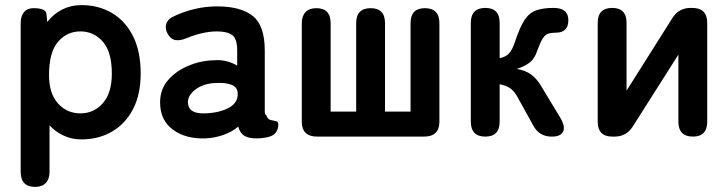

<svg xmlns="http://www.w3.org/2000/svg" viewBox="-20 -535 2852 752"><path d="M118 197Q61 197 61 138V-444Q61 -472 74 -487.5Q87 -503 111 -503Q159 -503 162 -481L165 -449Q190 -481 224 -498Q258 -515 299 -515Q366 -515 418.5 -484Q471 -453 501 -393.5Q531 -334 531 -247Q531 -165 501 -107.5Q471 -50 418.5 -19.5Q366 11 299 11Q262 11 230 -3.5Q198 -18 174 -44V138Q174 166 159.5 181.5Q145 197 118 197ZM295 -91Q348 -91 383 -131Q418 -171 418 -247Q418 -331 383 -371.5Q348 -412 295 -412Q242 -412 207 -371Q172 -330 172 -241Q172 -169 207 -130Q242 -91 295 -91Z M786 7Q708 10 657.5 -27Q607 -64 607 -134Q607 -185 638 -221Q669 -257 718 -277.5Q767 -298 819 -299Q845 -301 868 -295Q891 -289 909 -278V-337Q909 -384 889 -398Q869 -412 830 -412Q802 -412 771.5 -405Q741 -398 712 -386Q686 -375 667.5 -378Q649 -381 637 -402Q625 -423 631.5 -442.5Q638 -462 665 -473Q701 -490 743.5 -500Q786 -510 830 -510Q923 -510 970 -472.5Q1017 -435 1017 -337V-99Q1017 -86 1023 -84Q1028 -68 1039.5 -65Q1051 -62 1060.5 -60.5Q1070 -59 1070 -47Q1070 -29 1060.5 -16Q1051 -3 1029 2Q1006 7 984 7Q953 7 936.5 -3.5Q920 -14 913 -39Q888 -18 855 -6.5Q822 5 786 7ZM784 -91Q840 -93 876.5 -113Q913 -133 911 -170Q910 -194 886.5 -203Q863 -212 828 -210Q779 -209 747 -185.5Q715 -162 716 -133Q718 -88 784 -91Z M1222 0Q1162 0 1162 -59V-444Q1162 -472 1176.5 -487.5Q1191 -503 1219 -503Q1275 -503 1275 -444V-98H1375V-444Q1375 -503 1432 -503Q1488 -503 1488 -444V-98H1588V-444Q1588 -503 1644 -503Q1701 -503 1701 -444V-59Q1701 0 1641 0Z M1881 0Q1824 0 1824 -59V-445Q1824 -504 1881 -504Q1937 -504 1937 -445V-307Q1961 -312 1973.5 -325.5Q1986 -339 1996 -368Q2015 -427 2034 -456Q2053 -485 2080 -494.5Q2107 -504 2148 -504Q2206 -504 2206 -456Q2206 -407 2157 -407Q2139 -407 2127 -403Q2115 -399 2105.5 -384Q2096 -369 2084 -336Q2074 -305 2054.5 -290Q2035 -275 2004 -265Q2036 -260 2059 -244Q2082 -228 2100 -197L2172 -78Q2195 -41 2186 -20.5Q2177 0 2141 0Q2093 0 2070 -41L2009 -151Q1996 -176 1980 -188Q1964 -200 1937 -205V-59Q1937 0 1881 0Z M2378 0Q2321 0 2321 -59V-445Q2321 -504 2378 -504Q2434 -504 2434 -445V-180L2614 -465Q2639 -504 2685 -504H2691Q2750 -504 2750 -445V-59Q2750 0 2694 0Q2637 0 2637 -59V-321L2458 -39Q2433 0 2387 0Z"/></svg>

Font: Zen Maru Gothic
Style: Bold
Weight: 700
Designer: Yoshimichi Ohira
Foundry: Positype
Version: Version 1.001